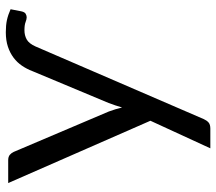

<svg xmlns="http://www.w3.org/2000/svg" viewBox="-61 -493 726 644"><g transform="rotate(-90 302.0 -171.0)"><path d="M385.5 -425.5Q392.5 -444 403.5 -460.2Q414.5 -476.5 430.5 -488.5Q446.5 -500.5 467.5 -507.5Q488.5 -514.5 516 -514.5Q539 -514.5 556.5 -510.8Q574 -507 593 -498.5L586 -462.5Q583.5 -451 577.5 -447.8Q571.5 -444.5 566 -444.5Q559.5 -444.5 550 -448.2Q540.5 -452 522.5 -452Q505.5 -452 491.8 -444.5Q478 -437 468 -414.5L224.5 149.5Q220 159.5 213.2 165.5Q206.5 171.5 192.5 171.5H126.5L219 -29.5L10 -506.5H87Q98.5 -506.5 105 -500.8Q111.5 -495 114.5 -488L250 -169Q258 -147.5 263.5 -124.5Q270 -147 278.5 -169.5Z"/></g></svg>

Font: Lato
Style: Regular
Weight: 400
Designer: Lukasz Dziedzic with Adam Twardoch and Botio Nikoltchev
Foundry: tyPoland Lukasz Dziedzic
Version: Version 2.015; 2015-08-06; http://www.latofonts.com/